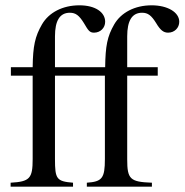

<svg xmlns="http://www.w3.org/2000/svg" viewBox="-20 -703 695 723"><path d="M187 -450V-566C187 -625 205 -655 243 -655C265 -655 278 -645 296 -616C312 -589 317 -580 334 -580C358 -580 376 -598 376 -621C376 -657 339 -683 279 -683C216 -683 164 -656 138 -611C112 -566 104 -530 103 -450H21V-418H103V-104C103 -31 92 -19 20 -15V0H255V-15C193 -20 187 -29 187 -104V-418H375V-104C375 -31 364 -19 307 -15V0H552V-15C470 -18 459 -28 459 -103V-418H574V-450H459V-566C459 -625 477 -655 515 -655C537 -655 550 -645 568 -616C584 -589 596 -580 613 -580C637 -580 655 -598 655 -621C655 -657 611 -683 551 -683C488 -683 436 -656 410 -611C384 -566 377 -530 376 -450Z"/></svg>

Font: XITS
Style: Regular
Weight: 400
Designer: MicroPress Inc., with final additions and corrections provided by Coen Hoffman, Elsevier (retired)
Version: Version 1.302